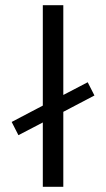

<svg xmlns="http://www.w3.org/2000/svg" viewBox="-20 -720 409 740"><path d="M51 -199 145 -248V0H224V-289L344 -352L318 -403L224 -354V-700H145V-313L25 -250Z"/></svg>

Font: Meta Space
Style: Regular
Weight: 400
Designer: Meta Pool / Florian Karsten
Foundry: Meta Pool / Florian Karsten
Version: Version 2.000;Glyphs 3.1.1 (3137)